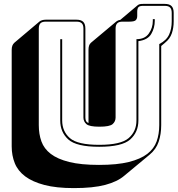

<svg xmlns="http://www.w3.org/2000/svg" viewBox="-20 -831 911 985"><path d="M359 134Q269 134 208 118Q147 102 109.5 74Q72 46 56 6.5Q40 -33 40 -80V-575Q40 -588 43.5 -597Q47 -606 54 -612L183 -721Q188 -725 196.5 -727.5Q205 -730 215 -730H372Q396 -730 407 -719Q418 -708 418 -684V-228Q418 -219 421 -211.5Q424 -204 434 -200V-575Q434 -588 437 -597Q440 -606 446 -611L447 -612L577 -721Q581 -724 585.5 -726Q590 -728 597 -729L686 -804Q691 -808 697 -809.5Q703 -811 714 -811H825Q849 -811 860 -800Q871 -789 871 -765V-721Q871 -688 861.5 -660Q852 -632 827 -612L807 -595V-189Q807 -143 794 -104Q781 -65 747 -37L617 71Q582 101 520 117.5Q458 134 359 134ZM488 15Q581 15 641 0Q701 -15 735.5 -41.5Q770 -68 783.5 -105.5Q797 -143 797 -189V-605Q834 -624 847.5 -653.5Q861 -683 861 -721V-765Q861 -784 852.5 -792.5Q844 -801 825 -801H714Q697 -801 690.5 -794.5Q684 -788 684 -770V-749Q684 -735 676.5 -727.5Q669 -720 644 -720H609Q590 -720 581.5 -711.5Q573 -703 573 -684V-228Q573 -208 558 -194.5Q543 -181 490 -181Q438 -181 423 -194.5Q408 -208 408 -228V-684Q408 -703 399.5 -711.5Q391 -720 372 -720H215Q196 -720 187.5 -711.5Q179 -703 179 -684V-189Q179 -143 192.5 -105.5Q206 -68 240.5 -41.5Q275 -15 335 0Q395 15 488 15ZM489 -78Q372 -78 330.5 -115.5Q289 -153 289 -213V-630H299V-213Q299 -157 338.5 -122.5Q378 -88 489 -88Q600 -88 640 -122.5Q680 -157 680 -213V-630Q723 -630 743.5 -659Q764 -688 764 -724V-733H774V-724Q774 -688 756 -657Q738 -626 690 -620V-213Q690 -153 648 -115.5Q606 -78 489 -78Z"/></svg>

Font: Bungee Shade
Style: Regular
Weight: 400
Designer: David Jonathan Ross
Foundry: David Jonathan Ross
Version: Version 1.000;PS 1.0;hotconv 1.0.72;makeotf.lib2.5.5900